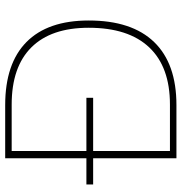

<svg xmlns="http://www.w3.org/2000/svg" viewBox="0 -700 700 740"><g transform="rotate(-90 350.0 -330.0)"><path d="M9 -321V-347H110V-660H315Q475 -660 558 -578Q641 -496 641 -338Q641 -172 558 -86Q475 0 315 0H110V-321ZM317 -25Q462 -25 537.5 -105Q613 -185 613 -338Q613 -483 537.5 -559Q462 -635 317 -635H138V-347H343V-321H138V-25Z"/></g></svg>

Font: Work Sans ExtraLight
Style: Regular
Weight: 200
Designer: Wei Huang
Foundry: Wei Huang
Version: Version 2.010; ttfautohint (v1.8.3)